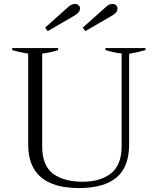

<svg xmlns="http://www.w3.org/2000/svg" viewBox="-20 -944 800 974"><path d="M209 -804 321 -904Q341 -924 360 -924Q372 -924 379 -917Q386 -910 386 -901Q386 -881 358 -865L222 -786ZM400 -804 512 -904Q518 -911 528.5 -917.5Q539 -924 550 -924Q562 -924 569 -917.5Q576 -911 576 -901Q576 -880 549 -865L413 -786ZM123 -211V-672Q77 -679 42 -690V-700H275V-690Q240 -678 194 -672V-202Q194 -104 249 -63Q304 -22 399 -22Q489 -22 543 -64.5Q597 -107 597 -202V-673Q556 -677 515 -690V-700H718V-690Q682 -679 635 -671V-211Q635 -97 571 -43.5Q507 10 381 10Q123 10 123 -211Z"/></svg>

Font: Trirong Light
Style: Regular
Weight: 300
Designer: Katatrad Team
Foundry: CadsonDemak
Version: Version 1.001